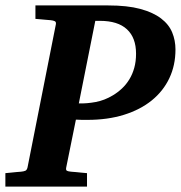

<svg xmlns="http://www.w3.org/2000/svg" viewBox="-37 -691 670 711"><path d="M612.8 -507.8Q612.8 -449.2 590.1 -401.4Q567.4 -353.5 524.9 -319.1Q482.4 -284.7 422.1 -265.9Q361.8 -247.1 287.1 -247.1H266.6Q254.4 -247.1 244.1 -248L208 -69.8Q206.5 -61 210.9 -58.6Q215.3 -56.2 226.1 -55.2Q234.9 -54.7 244.6 -53.7Q252.9 -52.7 263.4 -51.8Q273.9 -50.8 285.2 -49.8V0H-17.1V-49.8Q-6.3 -50.8 3.9 -51.8Q14.2 -52.7 22.5 -53.7Q31.7 -54.7 41 -55.2Q50.8 -56.2 56.6 -58.6Q62.5 -61 64.9 -70.8L169.9 -601.1Q171.4 -609.9 165.8 -612.5Q160.2 -615.2 150.9 -616.2Q142.1 -616.7 132.8 -617.7Q124.5 -618.7 114.3 -619.4Q104 -620.1 94.2 -621.1V-670.9H363.8Q434.6 -670.9 482.4 -658Q530.3 -645 559.3 -622.8Q588.4 -600.6 600.6 -571Q612.8 -541.5 612.8 -507.8ZM466.8 -492.2Q466.8 -551.3 433.1 -582.5Q399.4 -613.8 333 -613.8H315.9L254.9 -308.1Q284.2 -307.1 317.1 -313.2Q350.1 -319.3 380.9 -337.9Q398.9 -348.6 414.6 -363.3Q430.2 -377.9 441.9 -397Q453.6 -416 460.2 -439.7Q466.8 -463.4 466.8 -492.2Z"/></svg>

Font: Charis SIL Afr
Style: Bold Italic
Weight: 700
Italic angle: -11°
Foundry: SIL International
Version: Version 5.000